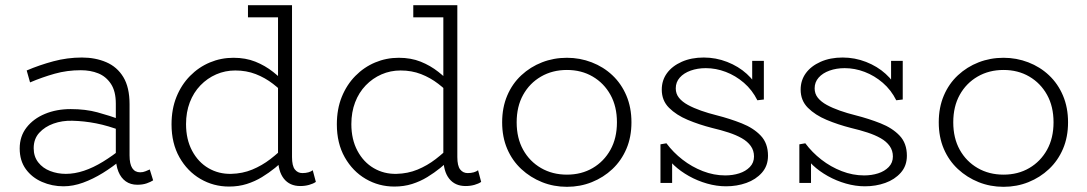

<svg xmlns="http://www.w3.org/2000/svg" viewBox="-20 -706 4195 741"><path d="M510 7Q484 7 465.5 -6Q447 -19 437 -43.5Q427 -68 427 -103V-306Q427 -354 408 -382.5Q389 -411 359 -423Q329 -435 292 -435Q239 -435 191 -421.5Q143 -408 96 -388L83 -434Q132 -455 186 -469.5Q240 -484 296 -484Q348 -484 390 -466Q432 -448 456 -408.5Q480 -369 480 -304V-106Q480 -73 490.5 -57Q501 -41 521 -41Q532 -41 541.5 -45Q551 -49 558 -52L571 -10Q562 -4 546.5 1.5Q531 7 510 7ZM225 13Q181 13 142 -4Q103 -21 79.5 -53.5Q56 -86 56 -133Q56 -180 82.5 -214Q109 -248 153.5 -266.5Q198 -285 253 -285Q310 -285 356 -272.5Q402 -260 452 -242V-200Q397 -221 350.5 -230Q304 -239 259 -240Q220 -241 186.5 -229Q153 -217 131.5 -193.5Q110 -170 110 -134Q110 -102 127.5 -79.5Q145 -57 173.5 -46Q202 -35 234 -35Q268 -35 304 -47Q340 -59 377.5 -82Q415 -105 452 -135L451 -92Q415 -62 377 -38.5Q339 -15 300.5 -1Q262 13 225 13Z M864 14Q804 14 753.5 -15.5Q703 -45 672.5 -99Q642 -153 642 -226Q642 -285 661 -332Q680 -379 713.5 -413Q747 -447 790 -465Q833 -483 881 -483Q928 -483 965.5 -468Q1003 -453 1034 -428.5Q1065 -404 1090 -376V-331Q1064 -359 1033.5 -382.5Q1003 -406 967 -420Q931 -434 888 -434Q849 -434 814.5 -419Q780 -404 753.5 -376.5Q727 -349 712.5 -311Q698 -273 698 -227Q698 -168 721.5 -124Q745 -80 784.5 -57Q824 -34 872 -35Q916 -36 953.5 -51.5Q991 -67 1023.5 -92Q1056 -117 1083 -145V-96Q1065 -77 1041.5 -58Q1018 -39 991 -22.5Q964 -6 932.5 4Q901 14 864 14ZM1139 12Q1098 12 1075.5 -16.5Q1053 -45 1053 -98V-686H1107V-100Q1107 -66 1118 -52Q1129 -38 1147 -38Q1160 -38 1170.5 -41Q1181 -44 1187 -49L1199 -4Q1189 3 1173 7.5Q1157 12 1139 12ZM937 -639V-686H1104V-639Z M1502 14Q1442 14 1391.5 -15.5Q1341 -45 1310.5 -99Q1280 -153 1280 -226Q1280 -285 1299 -332Q1318 -379 1351.5 -413Q1385 -447 1428 -465Q1471 -483 1519 -483Q1566 -483 1603.5 -468Q1641 -453 1672 -428.5Q1703 -404 1728 -376V-331Q1702 -359 1671.5 -382.5Q1641 -406 1605 -420Q1569 -434 1526 -434Q1487 -434 1452.5 -419Q1418 -404 1391.5 -376.5Q1365 -349 1350.5 -311Q1336 -273 1336 -227Q1336 -168 1359.5 -124Q1383 -80 1422.5 -57Q1462 -34 1510 -35Q1554 -36 1591.5 -51.5Q1629 -67 1661.5 -92Q1694 -117 1721 -145V-96Q1703 -77 1679.5 -58Q1656 -39 1629 -22.5Q1602 -6 1570.5 4Q1539 14 1502 14ZM1777 12Q1736 12 1713.5 -16.5Q1691 -45 1691 -98V-686H1745V-100Q1745 -66 1756 -52Q1767 -38 1785 -38Q1798 -38 1808.5 -41Q1819 -44 1825 -49L1837 -4Q1827 3 1811 7.5Q1795 12 1777 12ZM1575 -639V-686H1742V-639Z M2168 15Q2117 15 2072 -3Q2027 -21 1992 -53.5Q1957 -86 1937.5 -131.5Q1918 -177 1918 -234Q1918 -291 1937.5 -337Q1957 -383 1992 -415.5Q2027 -448 2072 -465.5Q2117 -483 2168 -483Q2218 -483 2263.5 -465.5Q2309 -448 2343.5 -415.5Q2378 -383 2397.5 -337Q2417 -291 2417 -234Q2417 -177 2397.5 -131.5Q2378 -86 2343.5 -53.5Q2309 -21 2264 -3Q2219 15 2168 15ZM2168 -32Q2224 -32 2267.5 -57.5Q2311 -83 2336 -128Q2361 -173 2361 -234Q2361 -295 2336 -340Q2311 -385 2267.5 -410.5Q2224 -436 2168 -436Q2112 -436 2068 -410.5Q2024 -385 1999 -340Q1974 -295 1974 -234Q1974 -173 1999 -128Q2024 -83 2068 -57.5Q2112 -32 2168 -32Z M2782 13Q2746 13 2709 2.5Q2672 -8 2639 -26.5Q2606 -45 2581.5 -68Q2557 -91 2545 -116L2574 -101V0H2529V-149L2552 -153Q2578 -118 2614 -90Q2650 -62 2692.5 -45.5Q2735 -29 2779 -29Q2808 -29 2833 -37Q2858 -45 2874 -61.5Q2890 -78 2890 -102Q2890 -125 2877.5 -142.5Q2865 -160 2843 -172.5Q2821 -185 2792 -194.5Q2763 -204 2729 -212Q2678 -225 2634 -243.5Q2590 -262 2562 -290Q2534 -318 2534 -360Q2534 -396 2554 -423.5Q2574 -451 2611 -467.5Q2648 -484 2696 -484Q2743 -484 2786.5 -467Q2830 -450 2862 -421Q2894 -392 2910 -357L2883 -373V-471H2928V-322L2903 -319Q2883 -359 2851 -386.5Q2819 -414 2781 -428.5Q2743 -443 2704 -443Q2672 -443 2645.5 -433.5Q2619 -424 2603.5 -406.5Q2588 -389 2588 -365Q2588 -344 2600.5 -328.5Q2613 -313 2635 -301Q2657 -289 2685.5 -279Q2714 -269 2746 -261Q2797 -248 2842.5 -230Q2888 -212 2916 -182.5Q2944 -153 2944 -105Q2944 -66 2920.5 -39.5Q2897 -13 2860.5 0Q2824 13 2782 13Z M3318 13Q3282 13 3245 2.5Q3208 -8 3175 -26.5Q3142 -45 3117.5 -68Q3093 -91 3081 -116L3110 -101V0H3065V-149L3088 -153Q3114 -118 3150 -90Q3186 -62 3228.5 -45.5Q3271 -29 3315 -29Q3344 -29 3369 -37Q3394 -45 3410 -61.5Q3426 -78 3426 -102Q3426 -125 3413.5 -142.5Q3401 -160 3379 -172.5Q3357 -185 3328 -194.5Q3299 -204 3265 -212Q3214 -225 3170 -243.5Q3126 -262 3098 -290Q3070 -318 3070 -360Q3070 -396 3090 -423.5Q3110 -451 3147 -467.5Q3184 -484 3232 -484Q3279 -484 3322.5 -467Q3366 -450 3398 -421Q3430 -392 3446 -357L3419 -373V-471H3464V-322L3439 -319Q3419 -359 3387 -386.5Q3355 -414 3317 -428.5Q3279 -443 3240 -443Q3208 -443 3181.5 -433.5Q3155 -424 3139.5 -406.5Q3124 -389 3124 -365Q3124 -344 3136.5 -328.5Q3149 -313 3171 -301Q3193 -289 3221.5 -279Q3250 -269 3282 -261Q3333 -248 3378.5 -230Q3424 -212 3452 -182.5Q3480 -153 3480 -105Q3480 -66 3456.5 -39.5Q3433 -13 3396.5 0Q3360 13 3318 13Z M3853 15Q3802 15 3757 -3Q3712 -21 3677 -53.5Q3642 -86 3622.5 -131.5Q3603 -177 3603 -234Q3603 -291 3622.5 -337Q3642 -383 3677 -415.5Q3712 -448 3757 -465.5Q3802 -483 3853 -483Q3903 -483 3948.5 -465.5Q3994 -448 4028.5 -415.5Q4063 -383 4082.5 -337Q4102 -291 4102 -234Q4102 -177 4082.5 -131.5Q4063 -86 4028.5 -53.5Q3994 -21 3949 -3Q3904 15 3853 15ZM3853 -32Q3909 -32 3952.5 -57.5Q3996 -83 4021 -128Q4046 -173 4046 -234Q4046 -295 4021 -340Q3996 -385 3952.5 -410.5Q3909 -436 3853 -436Q3797 -436 3753 -410.5Q3709 -385 3684 -340Q3659 -295 3659 -234Q3659 -173 3684 -128Q3709 -83 3753 -57.5Q3797 -32 3853 -32Z"/></svg>

Font: BioRhyme ExtraBold Light
Style: Regular
Weight: 300
Version: Version 1.600;gftools[0.9.33]